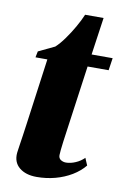

<svg xmlns="http://www.w3.org/2000/svg" viewBox="-79 -714 504 773"><g transform="rotate(10 172.5 -327.5)"><path d="M213.5 -189.5Q210 -166 207.5 -146.2Q205 -126.5 203.5 -112.2Q202 -98 202 -91Q202 -78 211.5 -72Q221 -66 232.5 -66Q251 -66 271.5 -74.8Q292 -83.5 306.5 -98.5L319 -69Q299 -44.5 268.8 -26.2Q238.5 -8 202 1.8Q165.5 11.5 126 11.5Q81.5 11.5 55.2 -10.2Q29 -32 32.5 -70.5Q33 -75 34.2 -83.2Q35.5 -91.5 37.5 -105.8Q39.5 -120 42.8 -141Q46 -162 50 -192L87 -462H38.5L43.5 -487L109.5 -518.5Q127 -534.5 145.2 -560Q163.5 -585.5 179.5 -613.5Q195.5 -641.5 205.5 -665.5H281L259 -512.5H345L337.5 -462H251.5Z"/></g></svg>

Font: Merriweather 120pt Black
Style: Italic
Weight: 900
Italic angle: -7.8°
Version: Version 2.101